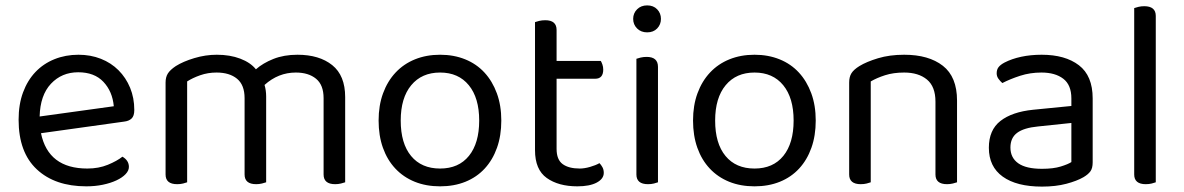

<svg xmlns="http://www.w3.org/2000/svg" viewBox="-20 -678 4389 712"><path d="M132 -184Q159 -53 304 -53Q346 -53 380 -67Q414 -81 434 -97Q458 -83 458 -59Q458 -45 445.5 -32Q433 -19 411.5 -9Q390 1 361.5 7Q333 13 300 13Q184 13 116.5 -50Q49 -113 49 -234Q49 -291 65.5 -335.5Q82 -380 111.5 -411Q141 -442 182 -458.5Q223 -475 271 -475Q316 -475 354 -460Q392 -445 419.5 -417.5Q447 -390 462.5 -352.5Q478 -315 478 -270Q478 -248 468 -238.5Q458 -229 440 -227ZM127 -246 402 -284Q397 -339 363.5 -374.5Q330 -410 270 -410Q209 -410 169 -367.5Q129 -325 127 -246Z M1180 -314Q1180 -363 1152 -386Q1124 -409 1077 -409Q1012 -409 961 -363Q967 -343 967 -320V-2Q962 0 951.5 2.5Q941 5 930 5Q887 5 887 -31V-314Q887 -363 859 -386Q831 -409 783 -409Q751 -409 722.5 -399Q694 -389 674 -376V-2Q669 0 659 2.5Q649 5 637 5Q594 5 594 -31V-372Q594 -392 602.5 -405.5Q611 -419 632 -433Q659 -450 700.5 -462.5Q742 -475 784 -475Q833 -475 871 -460.5Q909 -446 929 -421Q955 -444 994 -459.5Q1033 -475 1083 -475Q1164 -475 1212 -436.5Q1260 -398 1260 -318V-2Q1255 0 1244.5 2.5Q1234 5 1223 5Q1180 5 1180 -31V-314Z M1612 13Q1560 13 1518 -4Q1476 -21 1446 -53Q1416 -85 1400 -130Q1384 -175 1384 -231Q1384 -287 1400.5 -332Q1417 -377 1447 -409Q1477 -441 1519 -458Q1561 -475 1612 -475Q1663 -475 1705 -458Q1747 -441 1776.5 -409Q1806 -377 1822.5 -332Q1839 -287 1839 -231Q1839 -175 1823 -130Q1807 -85 1777.5 -53Q1748 -21 1706 -4Q1664 13 1612 13ZM1466 -231Q1466 -146 1504.5 -99.5Q1543 -53 1612 -53Q1681 -53 1719 -100Q1757 -147 1757 -231Q1757 -315 1718.5 -362Q1680 -409 1612 -409Q1544 -409 1505 -362Q1466 -315 1466 -231Z M1964 -121V-596Q1969 -598 1979.5 -600.5Q1990 -603 2002 -603Q2044 -603 2044 -567V-452H2208Q2211 -447 2214 -438.5Q2217 -430 2217 -420Q2217 -386 2187 -386H2044V-126Q2044 -86 2066.5 -69.5Q2089 -53 2130 -53Q2147 -53 2168 -59Q2189 -65 2203 -73Q2209 -67 2214 -58Q2219 -49 2219 -37Q2219 -15 2193 -1Q2167 13 2121 13Q2051 13 2007.5 -18Q1964 -49 1964 -121Z M2420 -2Q2415 0 2405 2.5Q2395 5 2383 5Q2340 5 2340 -31V-460Q2345 -462 2355.5 -464.5Q2366 -467 2378 -467Q2420 -467 2420 -430ZM2380 -658Q2403 -658 2417 -643.5Q2431 -629 2431 -608Q2431 -587 2417 -572.5Q2403 -558 2380 -558Q2357 -558 2342.5 -572.5Q2328 -587 2328 -608Q2328 -629 2342.5 -643.5Q2357 -658 2380 -658Z M2778 13Q2726 13 2684 -4Q2642 -21 2612 -53Q2582 -85 2566 -130Q2550 -175 2550 -231Q2550 -287 2566.5 -332Q2583 -377 2613 -409Q2643 -441 2685 -458Q2727 -475 2778 -475Q2829 -475 2871 -458Q2913 -441 2942.5 -409Q2972 -377 2988.5 -332Q3005 -287 3005 -231Q3005 -175 2989 -130Q2973 -85 2943.5 -53Q2914 -21 2872 -4Q2830 13 2778 13ZM2632 -231Q2632 -146 2670.5 -99.5Q2709 -53 2778 -53Q2847 -53 2885 -100Q2923 -147 2923 -231Q2923 -315 2884.5 -362Q2846 -409 2778 -409Q2710 -409 2671 -362Q2632 -315 2632 -231Z M3449 -301Q3449 -357 3417.5 -383Q3386 -409 3333 -409Q3293 -409 3262 -399Q3231 -389 3209 -376V-2Q3204 0 3194 2.5Q3184 5 3172 5Q3129 5 3129 -31V-372Q3129 -393 3137.5 -406.5Q3146 -420 3167 -433Q3193 -449 3236 -462Q3279 -475 3333 -475Q3424 -475 3476.5 -434Q3529 -393 3529 -305V-2Q3524 0 3513.5 2.5Q3503 5 3492 5Q3449 5 3449 -31V-301Z M3953 -77V-222L3829 -209Q3777 -204 3752 -185.5Q3727 -167 3727 -131Q3727 -93 3756 -72.5Q3785 -52 3844 -52Q3886 -52 3913.5 -60.5Q3941 -69 3953 -77ZM4032 -313V-76Q4032 -54 4023.5 -42.5Q4015 -31 3998 -21Q3974 -7 3934.5 3.5Q3895 14 3844 14Q3750 14 3698.5 -23Q3647 -60 3647 -130Q3647 -196 3690 -229.5Q3733 -263 3811 -271L3953 -285V-313Q3953 -363 3923 -386Q3893 -409 3842 -409Q3800 -409 3763 -397Q3726 -385 3697 -370Q3689 -377 3682.5 -386Q3676 -395 3676 -406Q3676 -420 3683 -429Q3690 -438 3705 -446Q3732 -460 3767 -467.5Q3802 -475 3843 -475Q3930 -475 3981 -436Q4032 -397 4032 -313Z M4266 -2Q4261 0 4251 2.5Q4241 5 4229 5Q4186 5 4186 -31V-648Q4191 -650 4201.5 -652.5Q4212 -655 4223 -655Q4266 -655 4266 -619V-2Z"/></svg>

Font: Baloo 2 Latin
Style: Regular
Weight: 400
Designer: Sarang Kulkarni and Ek Type
Foundry: Ek Type
Version: Version 1.001